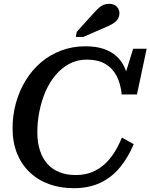

<svg xmlns="http://www.w3.org/2000/svg" viewBox="-20 -971 790 1008"><path d="M378 -52Q425 -52 462 -67Q499 -82 528.5 -108.5Q558 -135 580.5 -171Q603 -207 620 -249L682 -214Q653 -145 610 -92.5Q567 -40 507 -11.5Q447 17 367 17Q297 17 238.5 -4Q180 -25 136.5 -66Q93 -107 69.5 -165.5Q46 -224 46 -298Q46 -366 63.5 -429.5Q81 -493 114 -547.5Q147 -602 194 -642.5Q241 -683 300.5 -705.5Q360 -728 429 -728Q483 -728 523.5 -714.5Q564 -701 592 -675.5Q620 -650 636 -612.5Q652 -575 658 -527L627 -547L679 -715H750L699 -475H619Q613 -534 591 -574.5Q569 -615 531 -636.5Q493 -658 436 -658Q385 -658 344 -636Q303 -614 271.5 -576.5Q240 -539 219 -490.5Q198 -442 187 -387Q176 -332 176 -277Q176 -223 189.5 -181.5Q203 -140 228.5 -111Q254 -82 292 -67Q330 -52 378 -52ZM470 -900Q485 -917 497.5 -928.5Q510 -940 523.5 -945.5Q537 -951 553 -951Q578 -951 592.5 -936.5Q607 -922 607 -902Q607 -883 597 -869Q587 -855 568.5 -844.5Q550 -834 523 -823L417 -777H378L383 -804Z"/></svg>

Font: Roboto Serif Medium
Style: Italic
Weight: 500
Italic angle: -10°
Designer: Greg Gazdowicz
Foundry: Commercial Type
Version: Version 1.008